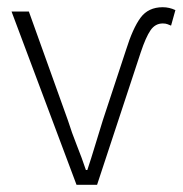

<svg xmlns="http://www.w3.org/2000/svg" viewBox="-20 -512 506 532"><path d="M192 0 12 -480H60L168 -179Q179 -144 193 -109Q207 -74 218 -41H222Q233 -74 243.5 -109Q254 -144 265 -179L329 -373Q348 -434 369.5 -463Q391 -492 431 -492Q449 -492 466 -484L454 -441Q449 -443 444 -445Q439 -447 431 -447Q410 -447 397 -428Q384 -409 370 -367L249 0Z"/></svg>

Font: CV Source Sans Light
Style: Regular
Weight: 300
Designer: Paul D. Hunt
Foundry: Adobe Systems Incorporated
Version: Version 3.001